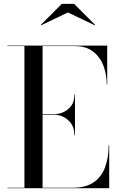

<svg xmlns="http://www.w3.org/2000/svg" viewBox="-20 -990 624 1010"><path d="M337 -924.5 196.5 -857 195 -859.5 305 -969.5H370L480 -859.5L478.5 -857ZM371.5 -278Q371.5 -328.5 339 -357.5Q306.5 -386.5 264 -386.5H204V-2.5H364Q432.5 -2.5 473.8 -31.8Q515 -61 533.2 -111.2Q551.5 -161.5 551.5 -225H554.5V0H19V-2.5H108.5V-747.5H19V-750H544V-545H541.5Q541.5 -598.5 524 -644.5Q506.5 -690.5 469.5 -719Q432.5 -747.5 374 -747.5H204V-389.5H264Q306.5 -389.5 339 -416.2Q371.5 -443 371.5 -493H374.5V-278Z"/></svg>

Font: Bodoni* 72pt
Style: Regular
Weight: 400
Version: Version 2.3